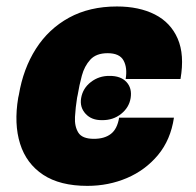

<svg xmlns="http://www.w3.org/2000/svg" viewBox="-20 -573 614 602"><path d="M253.9 9.8Q168 9.8 115.2 -25.1Q62.5 -60.1 43 -122.3Q23.4 -184.6 37.1 -266.6L39.1 -275.4Q52.7 -357.4 92.5 -419.9Q132.3 -482.4 196.5 -517.6Q260.7 -552.7 346.7 -552.7Q416 -552.7 465.6 -527.6Q515.1 -502.4 537.1 -451.9Q559.1 -401.4 545.9 -325.2H374Q379.9 -360.4 367.4 -383.3Q355 -406.2 317.4 -406.2Q281.7 -406.2 263.2 -386Q244.6 -365.7 236.6 -335.7Q228.5 -305.7 223.6 -275.4L221.7 -266.6Q216.8 -236.3 215.1 -206.5Q213.4 -176.8 225.6 -157.2Q237.8 -137.7 274.4 -137.7Q307.6 -137.7 327.6 -153.1Q347.7 -168.5 353.5 -204.1H525.4Q515.1 -134.8 475.6 -87.2Q436 -39.6 378.2 -14.9Q320.3 9.8 253.9 9.8ZM234.4 -265.6Q239.7 -296.4 265.1 -315.9Q290.5 -335.4 323.2 -335Q358.4 -335.4 376.5 -315.9Q394.5 -296.4 389.6 -265.6Q384.8 -235.8 359.6 -215.8Q334.5 -195.8 299.8 -196.3Q267.1 -195.8 248.3 -216.3Q229.5 -236.8 234.4 -265.6Z"/></svg>

Font: Inter Tight Black
Style: Italic
Weight: 900
Italic angle: -9.39999°
Designer: Rasmus Andersson
Foundry: rsms
Version: Version 3.004; ttfautohint (v1.8.4.7-5d5b)